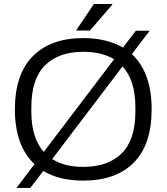

<svg xmlns="http://www.w3.org/2000/svg" viewBox="-20 -888 831 957"><path d="M358.9 -735.8 448.2 -868.2H539.1L540 -865.2L428.2 -735.8ZM62 48.8 151.9 -69.8Q54.2 -161.6 54.2 -342.8Q54.2 -517.6 143.6 -607.9Q232.9 -698.2 395 -698.2Q510.7 -698.2 592.8 -650.9L657.2 -734.9H726.1L637.2 -618.2Q735.8 -526.9 735.8 -342.8Q735.8 -167.5 647 -77.6Q558.1 12.2 395 12.2Q275.4 12.2 195.8 -36.1L130.9 48.8ZM136.2 -332Q136.2 -200.7 198.2 -130.9L548.8 -592.8Q486.3 -629.9 395 -629.9Q272.9 -629.9 204.6 -562.3Q136.2 -494.6 136.2 -353ZM395 -56.2Q518.1 -56.2 586.4 -123.5Q654.8 -190.9 654.8 -332V-353Q654.8 -487.3 590.8 -557.1L240.2 -95.2Q301.3 -56.2 395 -56.2Z"/></svg>

Font: Archivo Light
Style: Regular
Weight: 300
Designer: Hector Gatti
Foundry: Omnibus-Type
Version: Version 2.001